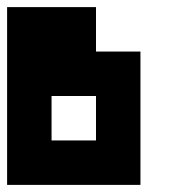

<svg xmlns="http://www.w3.org/2000/svg" viewBox="-20 -395 540 540"><path d="M250 -375V-250H375V125H0V-375ZM125 -125V0H250V-125Z"/></svg>

Font: Bytesized
Style: Regular
Weight: 400
Monospace: yes
Designer: baltdev
Version: Version 1.000